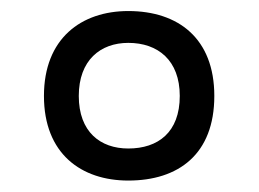

<svg xmlns="http://www.w3.org/2000/svg" viewBox="-20 -875 457 339"><path d="M206.5 -556.2C294.9 -556.2 358.4 -602.5 358.4 -705.6C358.4 -807.1 294.9 -855.5 206.5 -855.5C123.5 -855.5 57.6 -807.1 57.6 -705.6C57.6 -603.5 123.5 -556.2 206.5 -556.2ZM206.5 -612.8C157.2 -612.8 119.1 -642.1 119.1 -705.6C119.1 -768.6 157.2 -799.3 206.5 -799.3C258.8 -799.3 297.4 -768.6 297.4 -705.6C297.4 -641.1 258.8 -612.8 206.5 -612.8Z"/></svg>

Font: Duru Sans
Style: Regular
Weight: 400
Designer: Onur Yazıcıgil
Foundry: Onur Yazıcıgil
Version: Version 1.002